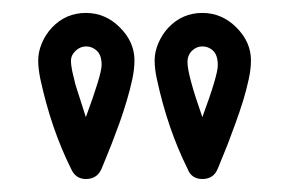

<svg xmlns="http://www.w3.org/2000/svg" viewBox="-20 -730 447 297"><path d="M293 -548.8Q316.9 -613.3 316.9 -628.9Q316.9 -644.5 309.8 -651.4Q302.7 -658.2 293.2 -658.2Q283.7 -658.2 276.9 -651.4Q270 -644.5 270 -633.8Q270 -614.3 293 -548.8ZM368.2 -636.7Q368.2 -623 364.7 -607.2Q361.3 -591.3 356 -574Q350.6 -556.6 344.2 -539.1Q337.9 -521.5 332.3 -507.1Q326.7 -492.7 322.3 -482.4Q317.9 -472.2 316.9 -469.2Q310.5 -453.1 293 -453.1Q275.9 -453.1 270 -469.2Q239.3 -530.8 222.7 -607.4Q219.2 -623.5 219.2 -636.7Q219.2 -649.9 225.1 -663.6Q231 -677.2 240.7 -687.5Q262.2 -710 293 -710Q323.2 -710 345.7 -687.5Q368.2 -665 368.2 -636.7ZM112.8 -548.8Q137.2 -614.7 137.2 -629.6Q137.2 -644.5 129.9 -651.4Q122.6 -658.2 113.3 -658.2Q104 -658.2 96.9 -651.4Q89.8 -644.5 89.8 -636.7Q89.8 -628.9 91.8 -619.6Q93.8 -610.4 96.7 -599.1Q102.1 -581.5 112.8 -548.8ZM188 -636.7Q188 -623 184.6 -607.2Q181.2 -591.3 176 -574Q170.9 -556.6 164.6 -539.1Q158.2 -521.5 152.6 -507.1Q147 -492.7 142.6 -482.4Q138.2 -472.2 137.2 -469.2Q130.4 -453.1 112.8 -453.1Q96.7 -453.1 89.8 -469.2Q59.1 -530.8 42.5 -607.4Q39.1 -623.5 39.1 -636.7Q39.1 -649.9 44.9 -663.6Q50.8 -677.2 60.5 -687.5Q82 -710 112.8 -710Q143.1 -710 165.5 -687.5Q188 -665 188 -636.7Z"/></svg>

Font: Ribeye Marrow
Style: Regular
Weight: 400
Designer: Astigmatic (AOETI)
Foundry: Astigmatic (AOETI)
Version: Version 1.000